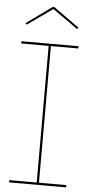

<svg xmlns="http://www.w3.org/2000/svg" viewBox="-62 -983 483 1019"><g transform="rotate(5 179.0 -474.0)"><path d="M27 -752H331V-740H185V-12H331V0H27V-12H173V-740H27ZM322 -850 316 -842 181 -937 47 -842 41 -850 177 -948H185Z"/></g></svg>

Font: Hepta Slab Thin
Style: Regular
Weight: 250
Designer: Michael LaGattuta
Foundry: Michael LaGattuta
Version: Version 1.100; ttfautohint (v1.8) -l 8 -r 50 -G 200 -x 14 -D